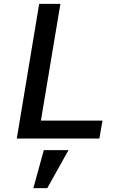

<svg xmlns="http://www.w3.org/2000/svg" viewBox="-20 -718 640 995"><path d="M207 60H335L225 257H153ZM67 0 183 -698H293L192 -93H511L495 0Z"/></svg>

Font: IBM Plex Mono Medium
Style: Italic
Weight: 500
Italic angle: -9°
Monospace: yes
Designer: Mike Abbink, Paul van der Laan, Pieter van Rosmalen
Foundry: Bold Monday
Version: Version 2.3